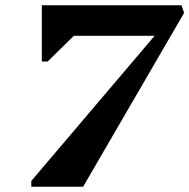

<svg xmlns="http://www.w3.org/2000/svg" viewBox="-20 -710 720 730"><path d="M99 0V-22L568 -574H261L161 -476H139V-690H670L680 -661L296 0Z"/></svg>

Font: Platypi SemiBold
Style: Italic
Weight: 600
Italic angle: -13°
Designer: David Sargent
Foundry: Bolt Cutter Type
Version: Version 1.200; ttfautohint (v1.8.4.7-5d5b)